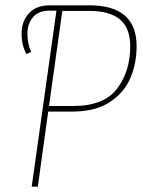

<svg xmlns="http://www.w3.org/2000/svg" viewBox="-20 -701 538 721"><path d="M493 -527Q493 -464 470 -409Q447 -354 393 -318Q339 -282 251 -282H161L122 0H99L192 -661H166Q125 -661 104 -636.5Q83 -612 83 -574Q83 -536 97 -506L79 -498Q61 -532 61 -574Q61 -621 88.5 -651Q116 -681 166 -681H316Q493 -681 493 -527ZM469 -526Q469 -596 430.5 -628Q392 -660 315 -660H214L164 -303H255Q371 -303 420 -368.5Q469 -434 469 -526Z"/></svg>

Font: Fira Sans Extra Condensed Thin
Style: Italic
Weight: 250
Width: 3
Italic angle: -8°
Designer: Carrois Corporate & Edenspiekermann AG
Foundry: Carrois Corporate GbR & Edenspiekermann AG
Version: Version 4.203